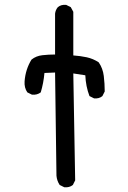

<svg xmlns="http://www.w3.org/2000/svg" viewBox="-20 -794 540 812"><path d="M252 -2 232.4 -11.7Q220.7 -29.3 218.8 -50.8L212.9 -487.3L168 -485.4Q164.1 -442.4 152.3 -403.3Q136.7 -391.6 115.2 -393.6L95.7 -403.3Q82 -422.9 84 -450.2Q87.9 -501 113.3 -542Q132.8 -557.6 159.2 -560.5Q185.5 -563.5 212.9 -563.5V-736.3Q214.8 -752 224.6 -763.7Q238.3 -775.4 259.8 -773.4L279.3 -763.7L290 -744.1V-559.6Q319.3 -557.6 346.7 -551.8Q374 -545.9 397.5 -530.3Q415 -504.9 418.9 -472.7Q422.9 -440.4 422.9 -407.2L413.1 -387.7Q399.4 -376 377.9 -377.9L358.4 -387.7Q342.8 -428.7 340.8 -475.6L290 -483.4L297.9 -31.2L288.1 -11.7Q273.4 0 252 -2Z"/></svg>

Font: NaikaiFont
Style: Regular
Weight: 400
Version: Version 1.67